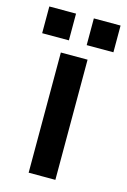

<svg xmlns="http://www.w3.org/2000/svg" viewBox="-121 -694 492 744"><g transform="rotate(15 125.0 -321.5)"><path d="M-17.9 -642.9H89.3V-535.7H-17.9ZM160.7 -642.9H267.9V-535.7H160.7ZM71.4 -482.1H178.6V0H71.4Z"/></g></svg>

Font: Aire Exterior
Style: Regular
Weight: 400
Width: 4
Designer: Jayvee Enaguas (HarvettFox96)
Version: 20190503.02